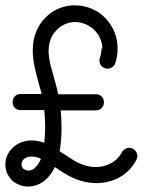

<svg xmlns="http://www.w3.org/2000/svg" viewBox="-36 -660 532 715"><path d="M117 -70 115 -69Q107 -73 103 -74Q92 -77 82 -77Q69 -77 61 -73Q53 -69 48 -62Q44 -55 44 -48V-47Q44 -41 48 -35Q51 -30 59 -27Q61 -26 62 -26Q65 -25 70 -25H74Q82 -26 89 -31Q104 -42 115 -65ZM342 -480 345 -479Q345 -489 344 -494Q339 -521 323 -540Q305 -561 282 -570Q263 -578 244 -578Q235 -578 231 -577Q199 -572 178 -551Q155 -530 148 -498Q145 -484 145 -469Q145 -450 152 -418Q156 -403 164.5 -373Q173 -343 177 -327L180 -309H321Q334 -309 342.5 -300.5Q351 -292 351 -279Q351 -266 342.5 -257.5Q334 -249 321 -249H190Q193 -219 193 -189V-185Q193 -132 186 -97Q236 -64 245 -59Q275 -43 304 -39Q310 -38 322 -38Q347 -38 371 -49Q402 -63 418 -93Q424 -104 436 -108Q448 -112 459 -106Q470 -100 474 -88Q478 -76 472 -65Q447 -17 398 6Q363 22 323 22Q314 22 296 20Q257 15 217 -7Q202 -15 168 -38Q151 -1 121 19Q103 31 80 34Q78 34 73 34.5Q68 35 67 35Q52 34 43 31Q41 30 35 28Q11 19 -3 -3Q-16 -22 -16 -47V-51Q-15 -77 0 -97Q14 -116 36 -127Q57 -137 82 -137Q102 -137 120 -131L129 -128Q132 -156 132 -187V-190Q132 -220 129 -250H41Q28 -250 19.5 -258.5Q11 -267 11 -280Q11 -293 19.5 -301.5Q28 -310 41 -310H119L118 -314Q115 -325 106.5 -356Q98 -387 94 -406Q86 -440 86 -471Q86 -494 90 -513Q101 -564 136 -597Q173 -633 224 -639Q232 -640 244 -640Q276 -640 304 -628Q342 -613 368 -579Q394 -546 400 -504Q402 -488 402 -480Q402 -451 393 -424Q388 -412 377 -407Q366 -402 354 -406Q342 -411 337 -422Q332 -433 336 -445Q342 -462 342 -480Z"/></svg>

Font: Beon
Style: Medium
Weight: 500
Designer: BSozoo
Foundry: BSozoo
Version: Version 001.000